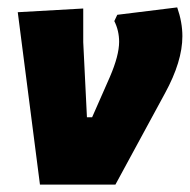

<svg xmlns="http://www.w3.org/2000/svg" viewBox="-20 -499 513 519"><path d="M459 -479Q473 -439 473 -401Q473 -333 426 -247L292 0H88L28 -466L205 -476V-385L215 -182H229L277 -291Q302 -349 302 -386Q302 -416 289 -442L297 -459Z"/></svg>

Font: Alegreya Sans SC Black
Style: Italic
Weight: 900
Italic angle: -7°
Designer: Juan Pablo del Peral
Foundry: Huerta Tipografica
Version: Version 2.007